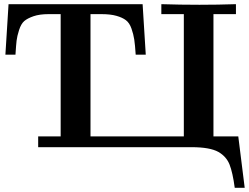

<svg xmlns="http://www.w3.org/2000/svg" viewBox="-20 -706 1194 921"><path d="M5.9 -443.8 21 -686H664.1L679.2 -443.8H630.9Q627.9 -490.7 624 -516.4Q620.1 -542 610.6 -569.1Q601.1 -596.2 584 -609.1Q566.9 -622.1 538.3 -630.1Q509.8 -638.2 466.8 -638.2H414.1V-51.8H861.8V-638.2H753.9V-686Q845.7 -683.1 937 -683.1Q1023.9 -683.1 1111.8 -686V-638.2H1003.9V-51.8H1123L1153.8 194.8H1106Q1096.2 121.6 1081.1 83.3Q1065.9 44.9 1027.8 22.9Q986.8 0 898.9 0H163.1V-51.8H271V-638.2H212.9Q169.9 -638.2 140.9 -628.2Q111.8 -618.2 96.4 -605Q81.1 -591.8 71.5 -562Q62 -532.2 59.6 -511.2Q57.1 -490.2 54.2 -443.8Z"/></svg>

Font: CMU Serif
Style: Bold
Weight: 700
Version: Version 0.7.0